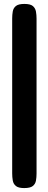

<svg xmlns="http://www.w3.org/2000/svg" viewBox="-20 -738 246 977"><path d="M103 219Q74 219 61 208.5Q48 198 45 180.5Q42 163 42 144V-644Q42 -663 45 -680Q48 -697 61 -707.5Q74 -718 104 -718Q135 -718 147.5 -707Q160 -696 163 -679Q166 -662 166 -643V145Q166 164 163 181Q160 198 147 208.5Q134 219 103 219Z"/></svg>

Font: Fredoka SemiBold
Style: Regular
Weight: 600
Designer: Ben Nathan
Foundry: Milena B. Brandão, Ben Nathan
Version: Version 2.001